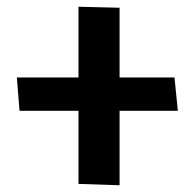

<svg xmlns="http://www.w3.org/2000/svg" viewBox="-20 -554 578 570"><path d="M498 -324H335V-531L213 -534V-324H30L38 -225H213V-8L335 -4V-225H508Z"/></svg>

Font: Catamaran
Style: Bold
Weight: 700
Designer: Pria Ravichandran
Version: Version 2.000